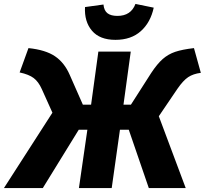

<svg xmlns="http://www.w3.org/2000/svg" viewBox="-67 -958 1043 978"><path d="M956 -587Q917 -582 891.5 -565Q866 -548 837 -506L742 -366L879 0H691L589 -297H544L502 0H335L378 -297H334L151 0H-47L200 -384L146 -504Q129 -542 104.5 -560.5Q80 -579 33 -589L78 -713Q165 -704 213 -671.5Q261 -639 288 -577L355 -425H397L434 -695H599L562 -425H600L703 -586Q734 -633 762 -657.5Q790 -682 825.5 -694Q861 -706 921 -713ZM366 -922 460 -935Q463 -904 480.5 -890.5Q498 -877 531 -877Q600 -877 623 -938L716 -919Q700 -844 650.5 -799.5Q601 -755 521 -755Q441 -755 401.5 -801.5Q362 -848 366 -922Z"/></svg>

Font: Trujillo ExtraBold
Style: Italic
Weight: 800
Italic angle: -8°
Designer: Fira Sans original fonts by bBox Type GmbH, Carrois Corporate GbR, & Edenspiekermann AG / Changes by Cristiano Sobral
Foundry: Fira Sans original fonts by bBox Type GmbH, Carrois Corporate GbR, & Edenspiekermann AG / Changes by Cristiano Sobral
Version: Version 4.301;July 28, 2020;FontCreator 13.0.0.2655 64-bit